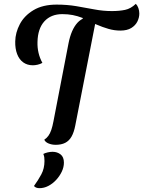

<svg xmlns="http://www.w3.org/2000/svg" viewBox="-20 -727 740 992"><path d="M150 -389.7Q120.8 -389.7 99.9 -404.8Q79 -420 68.4 -448Q57.8 -476 58.7 -513Q59.5 -558.5 82.5 -602.2Q105.5 -646 153.1 -674.6Q200.7 -703.2 272.8 -703.2Q326.8 -703.2 374.8 -695.1Q422.7 -687 467.7 -678.4Q512.7 -669.8 558.2 -669.8Q596.3 -669.8 626.1 -676Q655.8 -682.2 681.8 -707.2Q690 -699 694.9 -685.4Q699.8 -671.8 699.8 -657.3Q699.8 -636.2 689.9 -616Q680 -595.8 658.4 -582.4Q636.8 -569 601.7 -569Q570.7 -569 540.5 -577.8Q510.3 -586.5 478.6 -600.2Q446.8 -613.8 408.2 -629.8L407 -634.2Q379.7 -644.7 355.3 -649.3Q331 -654 302 -654Q243.3 -654 209.2 -616.6Q175.2 -579.2 173.7 -510Q172.8 -481 179.1 -454.2Q185.3 -427.3 199 -402.2Q188 -395.7 174.2 -392.7Q160.5 -389.7 150 -389.7ZM267.7 21.2Q248 21.2 231.1 14.3Q214.2 7.5 208.8 -5.2Q220.8 -13 229.8 -25.1Q238.7 -37.2 244.9 -55.4Q251.2 -73.7 256.3 -100.7L334 -503.2Q348 -574.2 380.2 -609.5Q412.5 -644.8 480.2 -647.2L369 -79Q362.2 -43.5 349.6 -21.3Q337 0.8 316.8 11Q296.7 21.2 267.7 21.2ZM184 245.2Q175 245.2 167.7 242.6Q160.5 240 155.5 234Q176.8 204.8 193.3 174.2Q209.8 143.5 209.8 105Q209.8 94.3 208.8 86.2Q207.8 78 203.8 68.3Q213.3 63.3 226.6 60.3Q239.8 57.3 251.5 57.3Q275.8 57.3 293 70.8Q310.2 84.3 310.2 113.3Q310.2 136.8 299.1 160.1Q288 183.3 269.9 202.8Q251.8 222.3 229.5 233.8Q207.2 245.2 184 245.2Z"/></svg>

Font: Sansita Swashed Light
Style: Regular
Weight: 300
Designer: Pablo Cosgaya
Foundry: Omnibus-Type
Version: Version 1.003